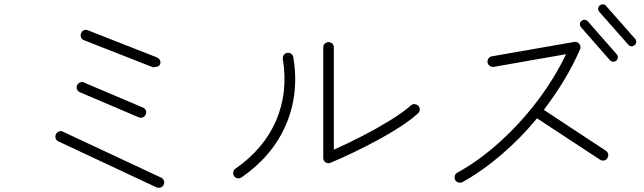

<svg xmlns="http://www.w3.org/2000/svg" viewBox="-20 -886 3040 907"><path d="M719 -1 256 -218Q246 -223 243 -232.5Q240 -242 244 -252Q249 -261 258.5 -265Q268 -269 277 -264L741 -47Q750 -43 754 -33Q758 -23 753 -13Q749 -4 739 -0.5Q729 3 719 -1ZM703 -568 377 -696Q367 -700 363 -709.5Q359 -719 363 -729Q367 -739 376 -743Q385 -747 395 -743L721 -615Q731 -611 735.5 -601.5Q740 -592 736 -582Q732 -572 717.5 -570Q703 -568 703 -568ZM635 -332 358 -450Q348 -454 344 -463.5Q340 -473 344 -483Q349 -493 358.5 -497Q368 -501 377 -496L655 -378Q665 -374 669 -364.5Q673 -355 668 -345Q664 -335 654.5 -331.5Q645 -328 635 -332Z M1541 -117Q1530 -112 1518 -119Q1507 -127 1507 -140V-662Q1507 -673 1514.5 -680Q1522 -687 1532 -687Q1543 -687 1550 -680Q1557 -673 1557 -662V-179Q1623 -208 1692.5 -244Q1762 -280 1823 -317.5Q1884 -355 1921 -388Q1929 -395 1939.5 -394Q1950 -393 1957 -385Q1964 -378 1963 -367.5Q1962 -357 1954 -350Q1921 -320 1872 -288Q1823 -256 1765.5 -225Q1708 -194 1650 -166Q1592 -138 1541 -117ZM1121 -48Q1112 -42 1101.5 -44Q1091 -46 1086 -54Q1080 -63 1082 -73.5Q1084 -84 1092 -89Q1226 -182 1284 -316Q1342 -450 1316 -607Q1315 -618 1321 -626.5Q1327 -635 1337 -636Q1347 -638 1355.5 -632Q1364 -626 1366 -615Q1394 -443 1330.5 -296Q1267 -149 1121 -48Z M2165 -26Q2155 -21 2145 -24Q2135 -27 2130 -36Q2126 -45 2128.5 -55.5Q2131 -66 2140 -70Q2243 -127 2340 -214.5Q2437 -302 2518 -408.5Q2599 -515 2654 -630L2312 -570Q2302 -569 2293.5 -575Q2285 -581 2283 -591Q2282 -602 2288 -610.5Q2294 -619 2304 -620L2693 -688Q2708 -690 2717 -678Q2726 -665 2720 -653Q2688 -579 2644.5 -507Q2601 -435 2549 -367L2842 -174Q2851 -168 2853 -158Q2855 -148 2849 -139Q2844 -130 2833.5 -128Q2823 -126 2814 -132L2517 -327Q2440 -234 2350 -156.5Q2260 -79 2165 -26ZM2978 -673Q2971 -667 2962 -667.5Q2953 -668 2948 -675L2811 -830Q2805 -837 2805.5 -845.5Q2806 -854 2813 -860Q2820 -866 2829 -865.5Q2838 -865 2843 -858L2980 -703Q2986 -696 2985.5 -687.5Q2985 -679 2978 -673ZM2892 -600Q2885 -594 2876 -594.5Q2867 -595 2861 -602L2725 -757Q2719 -764 2719.5 -773Q2720 -782 2727 -787Q2734 -793 2742.5 -792.5Q2751 -792 2757 -785L2893 -630Q2899 -624 2898.5 -615Q2898 -606 2892 -600Z"/></svg>

Font: Kurewa Gothic CJK TC Regular
Style: Regular
Weight: 400
Designer: Max Yao
Foundry: Max-Everyday
Version: Version 1.071; ttfautohint (v1.8.3)